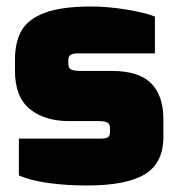

<svg xmlns="http://www.w3.org/2000/svg" viewBox="-20 -564 548 590"><path d="M38 -25V-138H288Q306 -138 312 -142.5Q318 -147 318 -158V-171Q318 -182 310.5 -187Q303 -192 281 -192H191Q117 -192 71.5 -229Q26 -266 26 -347V-380Q26 -435 46.5 -470.5Q67 -506 118.5 -525Q170 -544 260 -544Q312 -544 369.5 -534.5Q427 -525 456 -513V-400H219Q204 -400 197 -395.5Q190 -391 190 -380V-367Q190 -355 198.5 -350.5Q207 -346 230 -346H323Q407 -346 444.5 -308Q482 -270 482 -198V-143Q482 -63 425 -28.5Q368 6 247 6Q185 6 129.5 -1.5Q74 -9 38 -25Z"/></svg>

Font: Exo Black
Style: Regular
Weight: 900
Designer: Natanael Gama
Foundry: Natanael Gama
Version: Version 1.500; ttfautohint (v1.6)